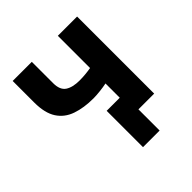

<svg xmlns="http://www.w3.org/2000/svg" viewBox="-183 -651 923 923"><g transform="rotate(-45 278.5 -190.0)"><path d="M264 144V-103H353V-200Q334 -196 307.5 -193Q281 -190 262 -190Q197 -190 148 -207Q99 -224 72.5 -265Q46 -306 46 -377V-524H176V-379Q176 -333 202 -315.5Q228 -298 276 -298Q295 -298 316 -300Q337 -302 353 -305V-524H484V0H377V144Z"/></g></svg>

Font: Ubuntu Sans
Style: Bold
Weight: 700
Designer: Dalton Maag Ltd
Foundry: Dalton Maag Ltd
Version: Version 1.006; ttfautohint (v1.8.4.7-5d5b)